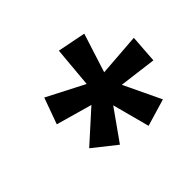

<svg xmlns="http://www.w3.org/2000/svg" viewBox="-117 -925 800 800"><g transform="rotate(-45 283.0 -525.0)"><path d="M432.1 -743.2 377 -570.8 565.9 -585 557.1 -460.9 392.1 -481.9 470.2 -317.9 350.1 -282.2 306.2 -446.8 210 -311 108.9 -391.1 243.2 -512.2 84 -557.1 126 -672.9 291 -587.9 307.1 -768.1Z"/></g></svg>

Font: Zoram GWebM
Style: Bold Italic
Weight: 700
Italic angle: -12°
Foundry: Ascender Corporation
Version: Version 1.000